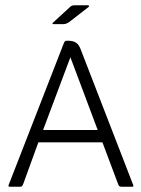

<svg xmlns="http://www.w3.org/2000/svg" viewBox="-20 -711 538 731"><path d="M182 -625 244 -682Q249 -687 253 -689Q257 -691 265 -691H314Q321 -691 318 -685L246 -629Q233 -619 221 -619H184Q181 -619 180 -621.5Q179 -624 182 -625ZM126 -169 69 -12Q66 -5 64 -2.5Q62 0 54 0H17Q10 0 13 -7L224 -549Q228 -556 233 -556H238Q258 -556 269.5 -548.5Q281 -541 288 -521L487 -7Q490 0 483 0H444Q437 0 434 -2.5Q431 -5 429 -12L370 -169ZM144 -216H352L248 -493Z"/></svg>

Font: Zain Light
Style: Regular
Weight: 300
Designer: Zain,Boutros
Foundry: Mobile Telecommunications Company (Zain), 2024
Version: Version 1.51; ttfautohint (v1.8.4)